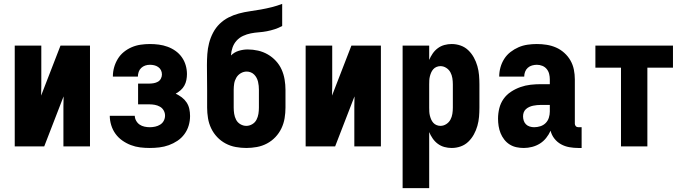

<svg xmlns="http://www.w3.org/2000/svg" viewBox="-20 -755 3540 990"><path d="M56 0V-520H193V-312Q193 -299 192.5 -286.5Q192 -274 192 -262L292 -520H444V0H307V-208Q307 -221 307.5 -233.5Q308 -246 308 -258L302 -243L208 0Z M752 8Q727 8 702.5 5Q678 2 654.5 -7Q631 -16 610.5 -30.5Q590 -45 575.5 -65Q561 -85 553.5 -109.5Q546 -134 546 -158H675Q675 -145 682 -132.5Q689 -120 700 -112.5Q711 -105 725 -102Q739 -99 752 -99Q766 -99 780 -102Q794 -105 806 -112.5Q818 -120 824.5 -132.5Q831 -145 831 -159Q831 -173 824 -185.5Q817 -198 804.5 -205Q792 -212 778 -214.5Q764 -217 750 -217H692V-324H750Q761 -324 772.5 -326Q784 -328 794 -333.5Q804 -339 809.5 -349.5Q815 -360 815 -371Q815 -383 810 -393Q805 -403 795.5 -409.5Q786 -416 775 -418.5Q764 -421 753 -421Q740 -421 728.5 -417Q717 -413 708 -404.5Q699 -396 695 -384Q691 -372 691 -360H562V-361Q562 -385 568.5 -408Q575 -431 587.5 -451.5Q600 -472 618.5 -487Q637 -502 659 -511.5Q681 -521 705 -524.5Q729 -528 753 -528Q776 -528 799 -525Q822 -522 844 -514Q866 -506 885 -492.5Q904 -479 917.5 -460Q931 -441 937.5 -418.5Q944 -396 944 -373Q944 -358 941 -342.5Q938 -327 930.5 -313.5Q923 -300 911.5 -290Q900 -280 886 -272Q903 -264 917.5 -253Q932 -242 942 -227Q952 -212 956 -194Q960 -176 960 -157Q960 -132 953 -108Q946 -84 931 -63.5Q916 -43 895 -29Q874 -15 850.5 -6.5Q827 2 802 5Q777 8 752 8Z M1250 8Q1223 8 1195.5 3Q1168 -2 1143.5 -15Q1119 -28 1100 -48Q1081 -68 1069 -93Q1057 -118 1052.5 -145.5Q1048 -173 1048 -200V-292Q1048 -323 1047.5 -355Q1047 -387 1047 -419Q1047 -448 1049 -476.5Q1051 -505 1058 -532.5Q1065 -560 1078.5 -586Q1092 -612 1112.5 -632Q1133 -652 1158.5 -665Q1184 -678 1212 -685.5Q1240 -693 1268.5 -697Q1297 -701 1325 -706Q1353 -711 1381 -718Q1409 -725 1435 -735V-621Q1417 -611 1397 -604.5Q1377 -598 1356.5 -594Q1336 -590 1315 -588.5Q1294 -587 1273.5 -583Q1253 -579 1233.5 -570Q1214 -561 1200 -545.5Q1186 -530 1179 -510Q1172 -490 1171 -469Q1188 -486 1211 -493Q1234 -500 1257 -500Q1284 -500 1310.5 -494Q1337 -488 1360.5 -474.5Q1384 -461 1402.5 -441Q1421 -421 1432 -396.5Q1443 -372 1447.5 -345Q1452 -318 1452 -292V-200Q1452 -173 1447.5 -145.5Q1443 -118 1431 -93Q1419 -68 1400 -48Q1381 -28 1356.5 -15Q1332 -2 1304.5 3Q1277 8 1250 8ZM1250 -106Q1266 -106 1280.5 -114.5Q1295 -123 1302.5 -137.5Q1310 -152 1312.5 -168Q1315 -184 1315 -200V-292Q1315 -302 1314 -312.5Q1313 -323 1310.5 -333.5Q1308 -344 1303 -353.5Q1298 -363 1290.5 -370.5Q1283 -378 1273 -382Q1263 -386 1252 -386Q1236 -386 1221.5 -377.5Q1207 -369 1198.5 -354.5Q1190 -340 1187.5 -324Q1185 -308 1185 -292V-200Q1185 -184 1187.5 -168Q1190 -152 1197.5 -137.5Q1205 -123 1219.5 -114.5Q1234 -106 1250 -106Z M1556 0V-520H1693V-312Q1693 -299 1692.5 -286.5Q1692 -274 1692 -262L1792 -520H1944V0H1807V-208Q1807 -221 1807.5 -233.5Q1808 -246 1808 -258L1802 -243L1708 0Z M2056 215V-520H2193V-446Q2200 -463 2211 -479Q2222 -495 2237.5 -506.5Q2253 -518 2271.5 -523Q2290 -528 2309 -528Q2333 -528 2355.5 -520Q2378 -512 2395 -495.5Q2412 -479 2423.5 -458Q2435 -437 2441.5 -414Q2448 -391 2450 -367.5Q2452 -344 2452 -320V-200Q2452 -176 2450 -152.5Q2448 -129 2441.5 -106Q2435 -83 2423.5 -62Q2412 -41 2395 -24.5Q2378 -8 2355.5 0Q2333 8 2309 8Q2290 8 2271.5 3Q2253 -2 2237.5 -13.5Q2222 -25 2211 -41Q2200 -57 2193 -74V215ZM2251 -106Q2267 -106 2281 -115Q2295 -124 2302.5 -138Q2310 -152 2312.5 -168Q2315 -184 2315 -200V-320Q2315 -336 2312.5 -352Q2310 -368 2302.5 -382Q2295 -396 2281 -405Q2267 -414 2251 -414Q2241 -414 2231 -410Q2221 -406 2214 -398Q2207 -390 2203 -380.5Q2199 -371 2196.5 -361Q2194 -351 2193.5 -340.5Q2193 -330 2193 -320V-200Q2193 -190 2193.5 -179.5Q2194 -169 2196.5 -159Q2199 -149 2203 -139.5Q2207 -130 2214 -122Q2221 -114 2231 -110Q2241 -106 2251 -106Z M2681 8Q2661 8 2642.5 4Q2624 0 2608 -10Q2592 -20 2580 -35.5Q2568 -51 2561 -68.5Q2554 -86 2551 -105Q2548 -124 2548 -143Q2548 -170 2554.5 -196.5Q2561 -223 2576.5 -245Q2592 -267 2615 -282Q2638 -297 2663.5 -306Q2689 -315 2715.5 -318Q2742 -321 2769 -321H2815V-346Q2815 -360 2811.5 -374Q2808 -388 2799 -399Q2790 -410 2776.5 -415.5Q2763 -421 2748 -421Q2736 -421 2723.5 -417.5Q2711 -414 2701.5 -405.5Q2692 -397 2687.5 -385Q2683 -373 2683 -360H2554Q2554 -384 2560.5 -407.5Q2567 -431 2580 -451.5Q2593 -472 2612.5 -487Q2632 -502 2654 -511.5Q2676 -521 2700 -524.5Q2724 -528 2748 -528Q2774 -528 2799 -524Q2824 -520 2847 -510Q2870 -500 2889.5 -482.5Q2909 -465 2921.5 -443Q2934 -421 2939 -396Q2944 -371 2944 -346V-117Q2944 -110 2949 -104.5Q2954 -99 2962 -99H2979V8H2962Q2939 8 2916 4Q2893 0 2873 -11Q2853 -22 2838.5 -40.5Q2824 -59 2819 -81Q2810 -61 2796 -43.5Q2782 -26 2763.5 -14.5Q2745 -3 2723.5 2.5Q2702 8 2681 8ZM2734 -99Q2750 -99 2766 -104Q2782 -109 2793.5 -120.5Q2805 -132 2810 -148Q2815 -164 2815 -180V-214H2769Q2759 -214 2749 -213Q2739 -212 2729 -210Q2719 -208 2709 -203.5Q2699 -199 2691.5 -192Q2684 -185 2680.5 -175.5Q2677 -166 2677 -155Q2677 -144 2680.5 -133Q2684 -122 2692 -114Q2700 -106 2711.5 -102.5Q2723 -99 2734 -99Z M3182 0V-406H3050V-520H3450V-406H3318V0Z"/></svg>

Font: Iosevka SS18 Heavy
Style: Regular
Weight: 900
Monospace: yes
Designer: Belleve Invis
Foundry: Belleve Invis
Version: Version 25.1.1; ttfautohint (v1.8.4)